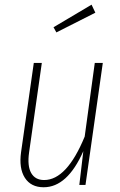

<svg xmlns="http://www.w3.org/2000/svg" viewBox="-20 -788 513 818"><path d="M370.1 -768.1 386.2 -733.9 220.2 -649.9 208 -671.9ZM166 9.8Q111.8 9.8 85.9 -30.5Q60.1 -70.8 69.8 -140.1L124 -520H158.2L104 -139.2Q95.7 -81.1 112.8 -51Q129.9 -21 168 -21Q264.6 -21 340.8 -206.1L383.8 -520H418L344.2 0H317.9L335 -144Q267.1 9.8 166 9.8Z"/></svg>

Font: Fira Sans Compressed UltraLight
Style: Italic
Weight: 200
Width: 3
Italic angle: -8°
Designer: Carrois Corporate & Edenspiekermann AG
Foundry: Carrois Corporate GbR & Edenspiekermann AG
Version: Version 4.203;PS 004.203;hotconv 1.0.88;makeotf.lib2.5.64775